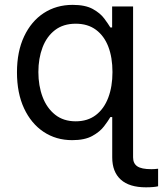

<svg xmlns="http://www.w3.org/2000/svg" viewBox="-20 -573 680 801"><path d="M588.9 208.5Q519.5 208.5 483.9 176.3Q448.2 144 448.2 83.5V-94.2H535.2V83.5Q535.2 108.9 552.7 120.8Q570.3 132.8 611.3 132.8Q617.2 132.8 624.8 132.3Q632.3 131.8 639.6 130.9V204.1Q632.3 206.1 618.7 207.3Q605 208.5 588.9 208.5ZM281.2 11.7Q213.9 11.7 161.9 -22.9Q109.9 -57.6 80.3 -121.1Q50.8 -184.6 50.8 -271.5Q50.8 -357.9 80.6 -421.1Q110.4 -484.4 162.8 -518.6Q215.3 -552.7 283.2 -552.7Q335.9 -552.7 367.2 -535.4Q398.4 -518.1 415 -495.6Q431.6 -473.1 440.4 -458.5H447.8V-545.9H535.2V0H448.2V-84.5H440.4Q431.6 -69.3 414.3 -46.4Q397 -23.4 365.2 -5.9Q333.5 11.7 281.2 11.7ZM295.9 -66.9Q345.7 -66.9 379.9 -93Q414.1 -119.1 431.6 -165.5Q449.2 -211.9 449.2 -272.5Q449.2 -333 431.9 -378.2Q414.6 -423.3 380.4 -448.7Q346.2 -474.1 295.9 -474.1Q244.1 -474.1 209.5 -447.5Q174.8 -420.9 157.5 -375.2Q140.1 -329.6 140.1 -272.5Q140.1 -215.3 157.7 -168.7Q175.3 -122.1 210 -94.5Q244.6 -66.9 295.9 -66.9Z"/></svg>

Font: Atlassian Sans
Style: Regular
Weight: 400
Designer: Rasmus Andersson
Foundry: Modifications by Atlassian Pty Ltd, manufactured by rsms
Version: Version 4.001;git-9221beed3